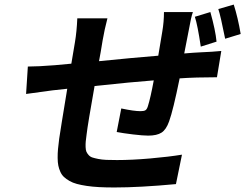

<svg xmlns="http://www.w3.org/2000/svg" viewBox="-20 -784 1083 848"><path d="M936.4 -600.1 866.8 -578.1Q852.6 -673.7 840.6 -709.9L909.1 -730.8Q931.8 -649.9 936.4 -600.1ZM704.2 -730.8H832Q823.9 -709.2 813.6 -649.9Q811.8 -640.6 793.7 -547.9Q835.2 -551.5 865.4 -552.9Q918.7 -555 957.4 -558.9L938.2 -442.8Q844.5 -442.8 773.4 -437.9Q744.7 -296.9 726.9 -247.9Q714.1 -211.6 693.5 -198.3Q672.9 -185 634.6 -185Q611.9 -185 567.3 -190.3Q522.7 -195.7 495.4 -201L515.6 -305Q571.7 -293 600.5 -293Q615.8 -293 622.3 -297.1Q628.9 -301.1 633.2 -315Q644.9 -352.3 659.1 -429Q567.5 -422.2 397.7 -404.1Q367.5 -234.4 362.6 -191.1Q359.7 -171.2 358.7 -159.3Q357.6 -147.4 358.1 -134.1Q358.7 -120.7 361.7 -113.8Q364.7 -106.9 371.4 -99.3Q378.2 -91.6 388.1 -88.4Q398.1 -85.2 413.9 -82Q429.7 -78.8 449.4 -77.9Q469.1 -77.1 496.8 -77.1Q562.5 -77.1 643.8 -84.2Q725.1 -91.3 783.7 -100.9L757.1 29.1Q596.6 44 484.7 44Q447.4 44 417.6 42.4Q387.8 40.8 363.1 37.1Q338.4 33.4 319.8 28.4Q301.1 23.4 286.8 15.1Q272.4 6.7 262.6 -2.3Q252.8 -11.4 246.6 -25Q240.4 -38.7 237.6 -52.7Q234.7 -66.8 234.6 -86.5Q234.4 -106.2 236.2 -125.9Q237.9 -145.6 241.5 -171.9Q246.8 -209.2 277 -392L211.6 -384.9Q128.6 -373.9 95.2 -369L103 -490.1Q147.7 -490.1 223 -496.1L295.1 -502.8L311.1 -598Q318.9 -644.2 321.4 -703.1H454.5Q441.4 -653.1 433.2 -605.1Q424.4 -549.7 417.3 -513.8Q565.3 -528.8 679 -538L696.7 -644.2Q704.2 -687.5 704.2 -730.8ZM944.2 -744 1012.4 -763.8Q1030.9 -705.6 1043 -633.9L974.4 -612.9Q954.2 -714.8 944.2 -744Z"/></svg>

Font: Karasuma Gothic
Style: Bold Italic
Weight: 700
Italic angle: 9.39998°
Designer: Rasmus Andersson / Ryoko Nishizuka
Foundry: Genbu
Version: Version 1.00